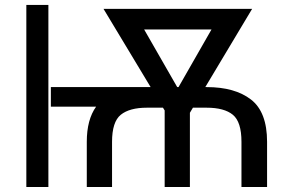

<svg xmlns="http://www.w3.org/2000/svg" viewBox="-20 -747 1210 767"><path d="M173.3 -727.3V0H85.2V-727.3ZM427.6 0H326.7V-180.4Q326.7 -269.2 364 -321H183.2V-399.1H581.7L393.5 -711.6H987.2L800.1 -399.1H805.4Q918.3 -399.1 982.6 -349.4Q1046.9 -299.7 1046.9 -180.4V0H944.6V-180.4Q944.6 -260.3 910.2 -288.5Q875.7 -316.8 805.4 -316.8H750.7L738.6 -296.5V0H637.8V-305.8L631 -316.8H566.8Q497.5 -316.8 462.5 -288.5Q427.6 -260.3 427.6 -180.4ZM687.9 -399.1H693.2L824.9 -629.3H555.8Z"/></svg>

Font: Inter UI
Style: Regular
Weight: 400
Designer: Rasmus Andersson
Foundry: rsms
Version: Version 2.2